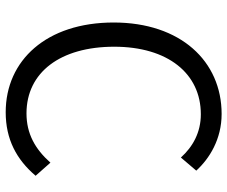

<svg xmlns="http://www.w3.org/2000/svg" viewBox="-82 -703 798 674"><g transform="rotate(90 317.0 -366.0)"><path d="M374 13C469 13 540 -25 597 -92L551 -144C503 -90 449 -60 378 -60C234 -60 144 -179 144 -368C144 -556 238 -672 381 -672C445 -672 495 -644 533 -602L579 -656C537 -702 469 -745 380 -745C195 -745 59 -601 59 -366C59 -130 192 13 374 13Z"/></g></svg>

Font: Noto Sans CJK SC DemiLight
Style: Regular
Weight: 350
Designer: Ryoko NISHIZUKA 西塚涼子 (kana, bopomofo & ideographs); Paul D. Hunt (Latin, Greek & Cyrillic); Sandoll Communications 산돌커뮤니
Foundry: Adobe
Version: Version 2.004;hotconv 1.0.118;makeotfexe 2.5.65603